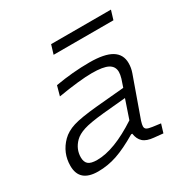

<svg xmlns="http://www.w3.org/2000/svg" viewBox="-145 -769 904 912"><g transform="rotate(-30 307.0 -313.0)"><path d="M233.9 -581.1 249 -630.9H577.1L562 -581.1ZM437 -102.1Q431.2 -83.5 431.2 -74.2Q431.2 -63 439.7 -57.9Q448.2 -52.7 469.2 -49.8L513.2 -43.9L499 2.9L450.2 -2Q411.6 -5.4 393.1 -22Q374.5 -38.6 370.1 -69.8H363.8Q296.4 -29.8 245.4 -12.5Q194.3 4.9 141.1 4.9Q39.1 4.9 39.1 -84Q39.1 -155.3 89.8 -206.1Q115.2 -231.4 156.5 -244.4Q197.8 -257.3 290 -266.1L441.9 -279.8L456.1 -321.8Q461.9 -341.8 461.9 -356Q461.9 -386.2 435.3 -400.6Q408.7 -415 347.2 -415Q282.7 -415 161.1 -395L175.8 -448.2Q270.5 -464.8 362.8 -464.8Q444.8 -464.8 483.9 -440.9Q522.9 -417 522.9 -369.1Q522.9 -343.3 514.2 -318.8ZM164.1 -44.9Q257.8 -44.9 390.1 -131.8L424.8 -233.9L299.8 -222.2Q222.7 -214.4 188.5 -203.1Q154.3 -191.9 136.2 -173.8Q102.1 -139.6 102.1 -94.2Q102.1 -69.3 115.7 -57.1Q129.4 -44.9 164.1 -44.9Z"/></g></svg>

Font: IntelOne Mono Light
Style: Italic
Weight: 300
Italic angle: -16°
Designer: Fred Shallcrass
Foundry: Frere-Jones Type LLC
Version: Version 1.200;hotconv 1.1.0;makeotfexe 2.6.0;FJTRelease1.2